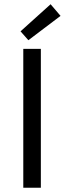

<svg xmlns="http://www.w3.org/2000/svg" viewBox="-20 -887 306 907"><path d="M90 0H173V-656H90ZM114 -697 266 -812 219 -867 77 -739Z"/></svg>

Font: Giro Sans Regular
Style: Regular
Weight: 400
Designer: Paul D. Hunt
Foundry: Adobe Systems Incorporated
Version: Version 1.000;PS 1.0;hotconv 1.0.88;makeotf.lib2.5.647800